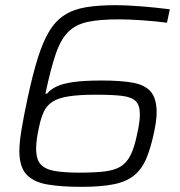

<svg xmlns="http://www.w3.org/2000/svg" viewBox="-20 -716 699 744"><path d="M295 8Q218 8 164.5 -1Q111 -10 83 -39.5Q55 -69 55 -131Q55 -163 63.5 -214.5Q72 -266 87 -336Q107 -429 127 -492.5Q147 -556 171.5 -596Q196 -636 230.5 -658Q265 -680 313.5 -688Q362 -696 429 -696Q467 -696 525.5 -691.5Q584 -687 638 -680L627 -628Q581 -634 529.5 -637.5Q478 -641 441 -641Q366 -641 319.5 -631Q273 -621 244 -592Q215 -563 195.5 -505.5Q176 -448 156 -353H162Q175 -369 198.5 -380.5Q222 -392 264 -398Q306 -404 375 -404Q448 -404 495 -395.5Q542 -387 564.5 -360.5Q587 -334 587 -280Q587 -265 584.5 -246.5Q582 -228 578 -208Q565 -145 547.5 -103Q530 -61 500 -36.5Q470 -12 421 -2Q372 8 295 8ZM287 -47Q346 -47 384.5 -51.5Q423 -56 447 -70.5Q471 -85 486 -115Q501 -145 511 -195Q522 -242 522 -273Q522 -308 506 -324Q490 -340 453 -344.5Q416 -349 352 -349Q286 -349 245.5 -342.5Q205 -336 183 -321.5Q161 -307 150 -283.5Q139 -260 132 -227Q120 -175 120 -140Q120 -99 137.5 -79.5Q155 -60 192 -53.5Q229 -47 287 -47Z"/></svg>

Font: Saira Light
Style: Italic
Weight: 300
Italic angle: -12°
Designer: Hector Gatti with collaboration of the Omnibus-Type team
Foundry: Omnibus-Type
Version: Version 1.100; ttfautohint (v1.8.3)